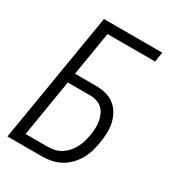

<svg xmlns="http://www.w3.org/2000/svg" viewBox="-178 -838 855 941"><g transform="rotate(30 250.0 -367.5)"><path d="M10 0 132 -735H462L453 -680H184L143 -432H260Q289 -432 316 -425.5Q343 -419 364.5 -403Q386 -387 399.5 -363.5Q413 -340 419 -313Q425 -286 424 -257.5Q423 -229 418 -200Q414 -175 406.5 -149.5Q399 -124 385.5 -100.5Q372 -77 352.5 -57Q333 -37 309 -24Q285 -11 259 -5.5Q233 0 207 0ZM81 -55H207Q226 -55 245.5 -59.5Q265 -64 282 -75Q299 -86 312.5 -101.5Q326 -117 335.5 -135Q345 -153 350 -171.5Q355 -190 359 -209Q362 -229 363 -248.5Q364 -268 361 -287Q358 -306 350.5 -323Q343 -340 330 -352.5Q317 -365 298.5 -371Q280 -377 260 -377H134Z"/></g></svg>

Font: Iosevka SS04 Light Oblique
Style: Regular
Weight: 300
Italic angle: -9°
Monospace: yes
Designer: Belleve Invis
Foundry: Belleve Invis
Version: Version 19.0.0; ttfautohint (v1.8.4)